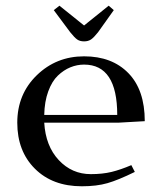

<svg xmlns="http://www.w3.org/2000/svg" viewBox="-20 -651 570 678"><path d="M276.9 -452.1Q375.5 -452.1 433.3 -392.8Q491.2 -333.5 491.2 -223.1L397.9 -217.8H136.2Q141.1 -135.3 187.5 -85.7Q233.9 -36.1 300.8 -36.1Q341.8 -36.1 374 -43.9Q406.2 -51.8 443.8 -67.9L456.1 -43.9Q397.5 -15.1 359.4 -4.2Q321.3 6.8 269 6.8Q165.5 6.8 103.3 -55.2Q41 -117.2 41 -217.8Q41 -318.4 109.9 -385.3Q178.7 -452.1 276.9 -452.1ZM136.2 -245.1H394Q394 -422.9 276.9 -422.9Q252 -422.9 228.5 -413.3Q205.1 -403.8 184.3 -384Q163.6 -364.3 150.4 -328.4Q137.2 -292.5 136.2 -245.1ZM169.9 -615.2 189.9 -630.9 276.9 -561 363.8 -630.9 381.8 -615.2 326.2 -537.1Q311.5 -518.6 301.5 -511.7Q291.5 -504.9 276.9 -504.9Q262.2 -504.9 252.7 -511.5Q243.2 -518.1 228 -537.1Z"/></svg>

Font: Dehuti Alt
Style: Bold
Weight: 700
Version: Version 1.2